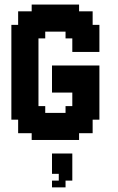

<svg xmlns="http://www.w3.org/2000/svg" viewBox="-20 -608 511 834"><path d="M382.4 -117.6H411.8V-88.2H382.4ZM352.9 -117.6H382.4V-88.2H352.9ZM323.5 -117.6H352.9V-88.2H323.5ZM323.5 -88.2H352.9V-58.8H323.5ZM352.9 -88.2H382.4V-58.8H352.9ZM323.5 -58.8H352.9V-29.4H323.5ZM294.1 -58.8H323.5V-29.4H294.1ZM352.9 -58.8H382.4V-29.4H352.9ZM294.1 -29.4H323.5V0H294.1ZM264.7 -29.4H294.1V0H264.7ZM235.3 -29.4H264.7V0H235.3ZM205.9 -29.4H235.3V0H205.9ZM176.5 -29.4H205.9V0H176.5ZM147.1 -29.4H176.5V0H147.1ZM117.6 -29.4H147.1V0H117.6ZM117.6 -58.8H147.1V-29.4H117.6ZM88.2 -58.8H117.6V-29.4H88.2ZM58.8 -58.8H88.2V-29.4H58.8ZM58.8 -88.2H88.2V-58.8H58.8ZM88.2 -88.2H117.6V-58.8H88.2ZM117.6 -88.2H147.1V-58.8H117.6ZM147.1 -88.2H176.5V-58.8H147.1ZM176.5 -88.2H205.9V-58.8H176.5ZM205.9 -88.2H235.3V-58.8H205.9ZM235.3 -88.2H264.7V-58.8H235.3ZM264.7 -88.2H294.1V-58.8H264.7ZM294.1 -88.2H323.5V-58.8H294.1ZM264.7 -58.8H294.1V-29.4H264.7ZM235.3 -58.8H264.7V-29.4H235.3ZM205.9 -58.8H235.3V-29.4H205.9ZM176.5 -58.8H205.9V-29.4H176.5ZM147.1 -58.8H176.5V-29.4H147.1ZM88.2 -117.6H117.6V-88.2H88.2ZM58.8 -117.6H88.2V-88.2H58.8ZM29.4 -117.6H58.8V-88.2H29.4ZM88.2 -147.1H117.6V-117.6H88.2ZM117.6 -147.1H147.1V-117.6H117.6ZM147.1 -147.1H176.5V-117.6H147.1ZM147.1 -117.6H176.5V-88.2H147.1ZM117.6 -117.6H147.1V-88.2H117.6ZM58.8 -147.1H88.2V-117.6H58.8ZM58.8 -176.5H88.2V-147.1H58.8ZM29.4 -176.5H58.8V-147.1H29.4ZM29.4 -205.9H58.8V-176.5H29.4ZM29.4 -147.1H58.8V-117.6H29.4ZM29.4 -235.3H58.8V-205.9H29.4ZM58.8 -235.3H88.2V-205.9H58.8ZM88.2 -235.3H117.6V-205.9H88.2ZM117.6 -235.3H147.1V-205.9H117.6ZM117.6 -205.9H147.1V-176.5H117.6ZM117.6 -176.5H147.1V-147.1H117.6ZM88.2 -205.9H117.6V-176.5H88.2ZM58.8 -205.9H88.2V-176.5H58.8ZM88.2 -176.5H117.6V-147.1H88.2ZM176.5 -117.6H205.9V-88.2H176.5ZM205.9 -117.6H235.3V-88.2H205.9ZM235.3 -117.6H264.7V-88.2H235.3ZM264.7 -117.6H294.1V-88.2H264.7ZM294.1 -117.6H323.5V-88.2H294.1ZM294.1 -147.1H323.5V-117.6H294.1ZM264.7 -147.1H294.1V-117.6H264.7ZM323.5 -147.1H352.9V-117.6H323.5ZM352.9 -147.1H382.4V-117.6H352.9ZM352.9 -176.5H382.4V-147.1H352.9ZM382.4 -176.5H411.8V-147.1H382.4ZM382.4 -205.9H411.8V-176.5H382.4ZM382.4 -147.1H411.8V-117.6H382.4ZM382.4 -235.3H411.8V-205.9H382.4ZM382.4 -264.7H411.8V-235.3H382.4ZM382.4 -294.1H411.8V-264.7H382.4ZM382.4 -323.5H411.8V-294.1H382.4ZM294.1 -323.5H323.5V-294.1H294.1ZM294.1 -294.1H323.5V-264.7H294.1ZM294.1 -264.7H323.5V-235.3H294.1ZM294.1 -235.3H323.5V-205.9H294.1ZM294.1 -205.9H323.5V-176.5H294.1ZM294.1 -176.5H323.5V-147.1H294.1ZM323.5 -176.5H352.9V-147.1H323.5ZM323.5 -205.9H352.9V-176.5H323.5ZM352.9 -205.9H382.4V-176.5H352.9ZM352.9 -235.3H382.4V-205.9H352.9ZM352.9 -264.7H382.4V-235.3H352.9ZM352.9 -294.1H382.4V-264.7H352.9ZM323.5 -323.5H352.9V-294.1H323.5ZM323.5 -294.1H352.9V-264.7H323.5ZM323.5 -264.7H352.9V-235.3H323.5ZM323.5 -235.3H352.9V-205.9H323.5ZM352.9 -323.5H382.4V-294.1H352.9ZM382.4 -411.8H411.8V-382.4H382.4ZM382.4 -441.2H411.8V-411.8H382.4ZM382.4 -470.6H411.8V-441.2H382.4ZM382.4 -500H411.8V-470.6H382.4ZM352.9 -500H382.4V-470.6H352.9ZM352.9 -529.4H382.4V-500H352.9ZM352.9 -558.8H382.4V-529.4H352.9ZM323.5 -558.8H352.9V-529.4H323.5ZM294.1 -558.8H323.5V-529.4H294.1ZM323.5 -411.8H352.9V-382.4H323.5ZM323.5 -441.2H352.9V-411.8H323.5ZM352.9 -441.2H382.4V-411.8H352.9ZM352.9 -470.6H382.4V-441.2H352.9ZM352.9 -411.8H382.4V-382.4H352.9ZM294.1 -411.8H323.5V-382.4H294.1ZM323.5 -470.6H352.9V-441.2H323.5ZM294.1 -470.6H323.5V-441.2H294.1ZM294.1 -441.2H323.5V-411.8H294.1ZM264.7 -470.6H294.1V-441.2H264.7ZM264.7 -500H294.1V-470.6H264.7ZM294.1 -529.4H323.5V-500H294.1ZM323.5 -529.4H352.9V-500H323.5ZM323.5 -500H352.9V-470.6H323.5ZM294.1 -500H323.5V-470.6H294.1ZM264.7 -529.4H294.1V-500H264.7ZM264.7 -558.8H294.1V-529.4H264.7ZM264.7 -588.2H294.1V-558.8H264.7ZM294.1 -588.2H323.5V-558.8H294.1ZM235.3 -588.2H264.7V-558.8H235.3ZM205.9 -588.2H235.3V-558.8H205.9ZM176.5 -588.2H205.9V-558.8H176.5ZM147.1 -588.2H176.5V-558.8H147.1ZM147.1 -558.8H176.5V-529.4H147.1ZM117.6 -558.8H147.1V-529.4H117.6ZM117.6 -588.2H147.1V-558.8H117.6ZM88.2 -558.8H117.6V-529.4H88.2ZM58.8 -558.8H88.2V-529.4H58.8ZM58.8 -529.4H88.2V-500H58.8ZM58.8 -500H88.2V-470.6H58.8ZM29.4 -500H58.8V-470.6H29.4ZM29.4 -470.6H58.8V-441.2H29.4ZM58.8 -470.6H88.2V-441.2H58.8ZM88.2 -470.6H117.6V-441.2H88.2ZM117.6 -470.6H147.1V-441.2H117.6ZM147.1 -470.6H176.5V-441.2H147.1ZM147.1 -500H176.5V-470.6H147.1ZM176.5 -500H205.9V-470.6H176.5ZM205.9 -500H235.3V-470.6H205.9ZM235.3 -500H264.7V-470.6H235.3ZM235.3 -558.8H264.7V-529.4H235.3ZM235.3 -529.4H264.7V-500H235.3ZM205.9 -529.4H235.3V-500H205.9ZM176.5 -529.4H205.9V-500H176.5ZM205.9 -558.8H235.3V-529.4H205.9ZM176.5 -558.8H205.9V-529.4H176.5ZM147.1 -529.4H176.5V-500H147.1ZM117.6 -529.4H147.1V-500H117.6ZM117.6 -500H147.1V-470.6H117.6ZM88.2 -500H117.6V-470.6H88.2ZM88.2 -529.4H117.6V-500H88.2ZM88.2 -441.2H117.6V-411.8H88.2ZM88.2 -411.8H117.6V-382.4H88.2ZM88.2 -382.4H117.6V-352.9H88.2ZM88.2 -352.9H117.6V-323.5H88.2ZM117.6 -352.9H147.1V-323.5H117.6ZM117.6 -323.5H147.1V-294.1H117.6ZM117.6 -382.4H147.1V-352.9H117.6ZM117.6 -411.8H147.1V-382.4H117.6ZM117.6 -441.2H147.1V-411.8H117.6ZM117.6 -294.1H147.1V-264.7H117.6ZM117.6 -264.7H147.1V-235.3H117.6ZM88.2 -264.7H117.6V-235.3H88.2ZM58.8 -264.7H88.2V-235.3H58.8ZM29.4 -294.1H58.8V-264.7H29.4ZM29.4 -264.7H58.8V-235.3H29.4ZM29.4 -323.5H58.8V-294.1H29.4ZM29.4 -352.9H58.8V-323.5H29.4ZM29.4 -382.4H58.8V-352.9H29.4ZM29.4 -411.8H58.8V-382.4H29.4ZM29.4 -441.2H58.8V-411.8H29.4ZM58.8 -411.8H88.2V-382.4H58.8ZM58.8 -382.4H88.2V-352.9H58.8ZM58.8 -352.9H88.2V-323.5H58.8ZM58.8 -323.5H88.2V-294.1H58.8ZM58.8 -294.1H88.2V-264.7H58.8ZM88.2 -294.1H117.6V-264.7H88.2ZM88.2 -323.5H117.6V-294.1H88.2ZM58.8 -441.2H88.2V-411.8H58.8ZM264.7 -323.5H294.1V-294.1H264.7ZM235.3 -323.5H264.7V-294.1H235.3ZM205.9 -323.5H235.3V-294.1H205.9ZM205.9 -294.1H235.3V-264.7H205.9ZM205.9 -264.7H235.3V-235.3H205.9ZM205.9 -235.3H235.3V-205.9H205.9ZM235.3 -235.3H264.7V-205.9H235.3ZM264.7 -235.3H294.1V-205.9H264.7ZM264.7 -264.7H294.1V-235.3H264.7ZM235.3 -264.7H264.7V-235.3H235.3ZM235.3 -294.1H264.7V-264.7H235.3ZM264.7 -294.1H294.1V-264.7H264.7ZM264.7 58.8H294.1V88.2H264.7ZM235.3 58.8H264.7V88.2H235.3ZM205.9 58.8H235.3V88.2H205.9ZM205.9 88.2H235.3V117.6H205.9ZM235.3 88.2H264.7V117.6H235.3ZM264.7 88.2H294.1V117.6H264.7ZM264.7 117.6H294.1V147.1H264.7ZM235.3 117.6H264.7V147.1H235.3ZM205.9 117.6H235.3V147.1H205.9ZM264.7 147.1H294.1V176.5H264.7ZM235.3 147.1H264.7V176.5H235.3ZM235.3 176.5H264.7V205.9H235.3ZM205.9 176.5H235.3V205.9H205.9Z"/></svg>

Font: Jersey 20
Style: Regular
Weight: 400
Designer: Sarah Cadigan-Fried
Version: Version 1.000; ttfautohint (v1.8.4.7-5d5b)